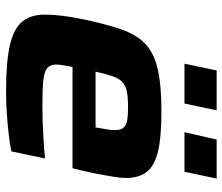

<svg xmlns="http://www.w3.org/2000/svg" viewBox="-72 -674 753 650"><g transform="rotate(90 305.0 -348.5)"><path d="M288 8Q189 8 132.5 -5Q76 -18 52.5 -47Q29 -76 29 -123Q29 -150 33 -183Q37 -216 45 -254Q61 -330 78.5 -381Q96 -432 126.5 -462Q157 -492 211.5 -505Q266 -518 356 -518Q445 -518 493.5 -506Q542 -494 562 -467.5Q582 -441 582 -399Q582 -381 578 -356.5Q574 -332 569 -305.5Q564 -279 558 -254L549 -217H206Q203 -200 200.5 -186Q198 -172 198 -161Q198 -142 210 -131.5Q222 -121 253 -118Q284 -115 341 -115Q364 -115 394 -116Q424 -117 455.5 -119Q487 -121 516 -124L492 -10Q469 -5 434.5 -1Q400 3 362.5 5.5Q325 8 288 8ZM222 -295H411L413 -308Q416 -325 418 -337Q420 -349 420 -360Q420 -380 412 -389.5Q404 -399 387 -402Q370 -405 343 -405Q309 -405 289 -401Q269 -397 257 -385.5Q245 -374 237.5 -352.5Q230 -331 222 -295ZM427 -596 452 -705H584L561 -596ZM195 -596 218 -705H353L330 -596Z"/></g></svg>

Font: Saira Expanded
Style: Bold Italic
Weight: 700
Width: 7
Italic angle: -12°
Designer: Hector Gatti with collaboration of the Omnibus-Type team
Foundry: Omnibus-Type
Version: Version 1.101